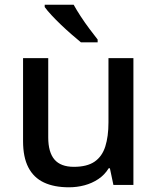

<svg xmlns="http://www.w3.org/2000/svg" viewBox="-20 -786 670 816"><path d="M547 -539V0H462L447 -71H442Q425 -43 398 -25Q371 -7 339 1.5Q307 10 273 10Q210 10 166.5 -10.5Q123 -31 100.5 -74.5Q78 -118 78 -186V-539H185V-202Q185 -139 211.5 -108Q238 -77 294 -77Q350 -77 382 -99Q414 -121 427.5 -163.5Q441 -206 441 -266V-539ZM293 -766Q305 -744 323 -716.5Q341 -689 360.5 -663Q380 -637 395 -618V-606H324Q307 -620 284.5 -639.5Q262 -659 239.5 -680.5Q217 -702 198.5 -722Q180 -742 170 -756V-766Z"/></svg>

Font: Noto Sans Hebrew Medium
Style: Regular
Weight: 500
Designer: Monotype Design Team
Foundry: Monotype Imaging Inc.
Version: Version 2.003